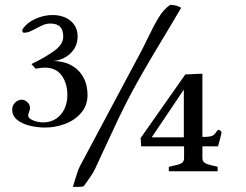

<svg xmlns="http://www.w3.org/2000/svg" viewBox="-20 -708 983 768"><path d="M271.5 39.6Q277.8 19 279.3 13.7Q285.2 -6.3 289.8 -19.8Q294.4 -33.2 300.3 -44.4L548.8 -510.3Q560.5 -532.7 570.3 -553.7Q595.2 -606 615 -638.4Q634.8 -670.9 660.6 -688.5Q686 -688.5 704.6 -676.8L666.5 -612.3L628.4 -548.8Q548.8 -417 506.3 -337.4Q479 -286.1 454.1 -234.1Q429.2 -182.1 393.1 -103.5L361.3 -34.7Q353 -16.6 339.1 2.7Q325.2 22 322.8 25.9L314 37.6Q305.2 39.6 287.6 39.6ZM160.2 -197.8Q132.8 -197.8 102.5 -204.3Q72.3 -210.9 50.5 -227.1Q28.8 -243.2 28.8 -270.5Q28.8 -286.1 40.3 -297.6Q51.8 -309.1 66.9 -309.1Q79.6 -309.1 89.8 -299.1Q100.1 -289.1 100.1 -276.4Q100.1 -270 96.2 -260.3Q92.8 -252 92.8 -246.1Q92.8 -237.3 103.5 -231Q114.3 -224.6 128.4 -221.4Q142.6 -218.3 151.4 -218.3Q181.6 -218.3 203.9 -232.9Q226.1 -247.6 237.8 -272.5Q249.5 -297.4 249.5 -327.1Q249.5 -374.5 226.8 -406Q204.1 -437.5 158.7 -437.5Q143.6 -437.5 122.6 -433.1L106 -451.7Q107.4 -452.1 110.4 -454.1Q160.6 -478.5 196.8 -504.4Q232.9 -530.3 232.9 -561.5Q232.9 -587.9 220.5 -600.8Q208 -613.8 181.6 -613.8Q167.5 -613.8 155.3 -609.1Q143.1 -604.5 125.5 -594.7Q108.9 -585.9 98.4 -581.5Q87.9 -577.1 75.7 -577.1Q69.3 -577.1 69.3 -586.4Q69.3 -588.4 69.8 -589.8Q70.3 -591.3 70.8 -592.3Q88.9 -618.2 122.6 -633.1Q156.2 -647.9 190.4 -647.9Q217.8 -647.9 240.5 -638.2Q263.2 -628.4 276.9 -608.9Q290.5 -589.4 290.5 -562Q290.5 -535.2 277.6 -513.9Q264.6 -492.7 242.4 -479.7Q220.2 -466.8 193.8 -463.9Q233.9 -463.9 264.9 -447Q295.9 -430.2 313 -399.4Q330.1 -368.7 330.1 -328.6Q330.1 -286.1 304.7 -256.6Q279.3 -227.1 240.2 -212.4Q201.2 -197.8 160.2 -197.8ZM789.6 -75.7Q789.6 -61 801.8 -54.9Q814 -48.8 835.9 -44.4Q846.7 -42.5 850.6 -41V-22.9H655.3V-40.5Q658.2 -41.5 673.3 -44.9Q694.3 -48.8 705.3 -54.9Q716.3 -61 716.3 -75.7V-122.6H544.9L542.5 -155.8L721.2 -410.2Q735.8 -411.1 743.2 -411.1Q774.4 -413.1 789.6 -413.1V-160.2Q809.1 -160.2 819.1 -162.1Q829.1 -164.1 833.5 -167.2Q837.9 -170.4 842.8 -177.2Q848.6 -185.5 852.1 -188.5Q862.3 -188.5 866.2 -179.2Q864.3 -166 857.4 -142.1Q854 -130.9 852.1 -122.6H789.6ZM715.3 -349.6 586.9 -158.7H715.3Z"/></svg>

Font: Radley
Style: Regular
Weight: 400
Designer: Vernon Adams
Foundry: Vernon Adams
Version: Version 1.003; ttfautohint (v1.6)